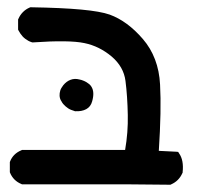

<svg xmlns="http://www.w3.org/2000/svg" viewBox="-20 -385 540 523"><path d="M336.9 117.2H42H40L38.1 116.2Q27.3 111.8 19.5 104Q11.7 96.2 7.3 85.4L6.8 84V82V58.6V56.6L7.3 55.2Q15.6 33.7 38.1 24.4L40 23.4H42H320.8Q329.1 -24.4 328.1 -71.8Q327.1 -123.5 321.8 -164.6Q316.9 -203.1 284.2 -231Q250.5 -259.3 210 -267.6Q168.5 -276.4 69.8 -269.5H67.9L66.4 -270Q61.5 -271.5 57.1 -273.9Q52.7 -276.4 48.8 -279.3Q44.9 -282.2 41.5 -285.9Q38.1 -289.6 35.4 -293.7Q32.7 -297.9 30.3 -302.2L29.3 -304.2V-306.6V-330.1V-332L30.3 -334Q34.7 -344.2 42.5 -352.1Q50.3 -359.9 60.5 -364.3L62.5 -365.2H64.5Q148.9 -363.8 201.4 -358.9Q253.9 -354 278.8 -345.2Q327.1 -327.6 369.1 -278.8Q390.6 -253.9 402.3 -222.9Q414.1 -191.9 416 -154.8Q419.9 -85.9 412.6 25.9L460.4 28.3L465.3 28.8L467.8 32.7Q481 51.3 477.5 84V85.4L476.6 86.9Q467.3 107.9 446.3 117.2L444.3 118.2H442.4ZM183.1 -82.5Q178.2 -84 173.8 -85.7Q169.4 -87.4 165.8 -89.8Q162.1 -92.3 158.7 -95.2Q155.3 -98.1 152.3 -101.6Q149.4 -105 147.5 -108.9Q145 -112.3 143.8 -116.2Q142.6 -120.1 142.3 -123.8Q142.1 -127.4 142.6 -131.3Q143.1 -135.3 144.3 -138.9Q145.5 -142.6 147.7 -146Q149.9 -149.4 152.3 -152.8Q161.1 -163.6 172.4 -167.7Q183.6 -171.9 196.3 -168.5Q201.7 -167.5 206.5 -165.5Q211.4 -163.6 215.6 -161.1Q219.7 -158.7 223.1 -155.8Q226.6 -152.8 229 -148.9Q238.3 -134.3 231 -108.9Q227.1 -94.2 214.8 -87.6Q202.6 -81.1 185.1 -82H184.1Z"/></svg>

Font: NaikaiFont
Style: Bold
Weight: 700
Version: Version 1.89